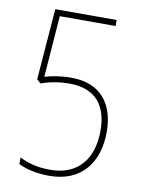

<svg xmlns="http://www.w3.org/2000/svg" viewBox="-81 -747 612 816"><g transform="rotate(10 225.5 -339.0)"><path d="M188 12C327 12 397 -82 397 -214C397 -335 335 -415 210 -415C161 -415 122 -407 95 -399L115 -664H356V-690H91L67 -383L84 -368C115 -380 160 -389 206 -389C321 -389 370 -320 370 -214C370 -97 311 -14 188 -14C128 -14 88 -27 55 -44V-15C88 1 134 12 188 12Z"/></g></svg>

Font: Noto Sans Kannada Condensed Thin
Style: Regular
Weight: 100
Width: 3
Designer: Jelle Bosma - Monotype Design Team
Foundry: Monotype Imaging Inc.
Version: Version 2.005